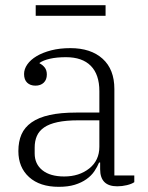

<svg xmlns="http://www.w3.org/2000/svg" viewBox="-20 -710 572 742"><path d="M207 12Q134 12 92.5 -25.5Q51 -63 51 -126Q51 -163 63 -190.5Q75 -218 102 -237Q129 -256 171.5 -265.5Q214 -275 275 -275H364V-358Q364 -422 331 -455.5Q298 -489 235 -489Q199 -489 173 -483Q147 -477 133 -467V-465Q144 -460 152.5 -449.5Q161 -439 161 -422Q161 -402 149 -390.5Q137 -379 117 -379Q97 -379 85 -390.5Q73 -402 73 -424Q73 -443 85.5 -461Q98 -479 121.5 -493Q145 -507 178 -515.5Q211 -524 252 -524Q331 -524 376.5 -483Q422 -442 422 -366V-32H499V-6Q489 1 470.5 5.5Q452 10 433 10Q367 10 367 -56V-82H363Q356 -65 344.5 -48Q333 -31 314 -17.5Q295 -4 269 4Q243 12 207 12ZM228 -28Q286 -28 325 -59Q364 -90 364 -143V-245H283Q235 -245 202.5 -238Q170 -231 150.5 -217.5Q131 -204 122.5 -184.5Q114 -165 114 -140V-117Q114 -76 144 -52Q174 -28 228 -28ZM118 -690H388V-649H118Z"/></svg>

Font: IBM Plex Serif Light
Style: Regular
Weight: 300
Designer: Mike Abbink, Paul van der Laan, Pieter van Rosmalen
Foundry: Bold Monday
Version: Version 3.001